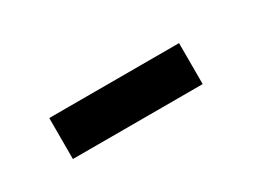

<svg xmlns="http://www.w3.org/2000/svg" viewBox="-14 -922 677 483"><g transform="rotate(-30 325.0 -680.5)"><path d="M111 -621V-740H488V-621Z"/></g></svg>

Font: Trispace Thin ExtraBold
Style: Regular
Weight: 800
Version: Version 1.210